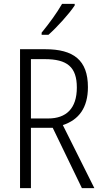

<svg xmlns="http://www.w3.org/2000/svg" viewBox="-20 -1060 523 987"><path d="M364 -1032V-1040H299C272 -993 234 -941 194 -892V-881H229C272 -919 335 -988 364 -1032ZM212 -807H83V-93H139V-403H251L401 -93H465L303 -417C386 -444 432 -507 432 -612C432 -751 358 -807 212 -807ZM210 -756C325 -756 375 -716 375 -610C375 -502 320 -451 228 -451H139V-756Z"/></svg>

Font: Noto Sans Kannada UI Condensed Light
Style: Regular
Weight: 300
Width: 3
Designer: Jelle Bosma - Monotype Design Team
Foundry: Monotype Imaging Inc.
Version: Version 2.005